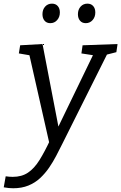

<svg xmlns="http://www.w3.org/2000/svg" viewBox="-73 -767 648 1026"><path d="M-53 234 -42.6 175.1Q-32.3 176.4 -23.3 177.3Q-14.3 178.1 -5.2 178.1Q43.1 178.1 76.5 155.6Q110 133.2 138 88.4Q166 43.6 197 -23L192.6 7.1L82.6 -479.5L91.9 -470.5L27.7 -481.5L34.7 -525L154.2 -531.7L245.5 -57.5L224.8 -61.2L427.6 -480.2L431.9 -470.8L362 -481.5L368.3 -525L555.2 -531.7L548.8 -488.2L484.8 -471.9L501.2 -480.9L260 1.6Q244.6 32.3 227.6 65.1Q210.6 97.9 189.3 129Q167.9 160 141.1 185Q114.2 210 78.7 224.5Q43.1 239 -2.6 239Q-25.6 239 -53 234ZM195.7 -643.2Q176.3 -643.2 165.1 -656.4Q153.9 -669.6 153.9 -691Q153.9 -715.7 168.1 -731.6Q182.3 -747.5 204.7 -747.5Q224.1 -747.5 235.5 -734.8Q246.9 -722.1 246.9 -700.4Q246.9 -676 232.3 -659.6Q217.8 -643.2 195.7 -643.2ZM385.2 -643.2Q365.8 -643.2 354.6 -656.4Q343.4 -669.6 343.4 -691Q343.4 -715.7 357.6 -731.6Q371.8 -747.5 394.2 -747.5Q413.6 -747.5 424.9 -734.8Q436.3 -722.1 436.3 -700.4Q436.3 -676 421.8 -659.6Q407.2 -643.2 385.2 -643.2Z"/></svg>

Font: Bitter Thin
Style: Italic
Weight: 100
Italic angle: -9°
Designer: Sol Matas, and Bitter project Authors
Foundry: Sol Matas
Version: Version 2.002